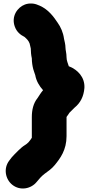

<svg xmlns="http://www.w3.org/2000/svg" viewBox="-20 -798 514 1095"><path d="M353.5 -525C353.5 -544.6 347.7 -564.1 345.1 -576.9C340.6 -612.1 326.1 -644.3 308.8 -668.4C286.8 -701.3 257.2 -743.1 206.6 -765.6L196.9 -769.4C175.1 -779.5 146.6 -781.4 121.8 -772.1C80.2 -756.5 42.2 -705.2 64.9 -644.8C75.7 -616 96.5 -599 119.7 -587.5C132.4 -576.2 142.5 -567.1 148.8 -550.3L151.2 -540.4C152.9 -532 155.2 -524 155.5 -521.6C155.6 -503.2 157.6 -482.4 161.5 -465.4C161.7 -442.4 164.8 -423 169.6 -403.9C173.7 -387.8 180.3 -374.1 181 -369.8C186.4 -337.4 204.2 -306.8 225.6 -283.7C212.7 -268.3 203.1 -252.4 194 -238.6C169.8 -208.7 161.5 -170.4 161.5 -130V-12.3C158.3 -6.2 152.9 0.5 142.9 13C136 19.8 129.8 25 121.7 29.8C108.3 37.9 97.7 48.1 84.9 60L60.5 84.5C50 95 42.9 103.8 33.1 117.4C-2 162.7 10.8 224.6 50.2 255.9C96 292.3 158.1 278.4 189.3 239.4C201.3 224.4 217 206.2 234.2 193.3C253.4 179.5 274.9 164.7 292 143.7C323.4 105.4 359.5 57.9 359.5 -22V-130C359.5 -130.4 359.5 -130.7 359.5 -131C365.8 -138.8 375.6 -154.6 375.6 -154.6L404.9 -183.8C438 -210.4 457.6 -247.2 461.4 -296.6C464.7 -359.5 420.4 -400.3 378.5 -417.6C376.5 -418.5 374.8 -419.1 372.4 -420C367.7 -436.2 359.5 -451.9 359.5 -471C359.5 -495 353.5 -512.2 353.5 -525Z"/></svg>

Font: Smoothie
Style: ExBd
Weight: 800
Foundry: Cannot Into Space Fonts
Version: Version 0.8